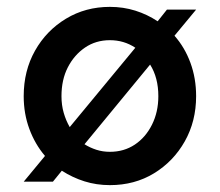

<svg xmlns="http://www.w3.org/2000/svg" viewBox="-20 -529 640 559"><path d="M49 0 111 -75Q82 -109 65.5 -153.5Q49 -198 49 -249Q49 -323 82 -381.5Q115 -440 172 -474.5Q229 -509 300 -509Q339 -509 374 -498Q409 -487 439 -467L466 -501H551L488 -425Q518 -391 534.5 -346Q551 -301 551 -249Q551 -176 518 -117.5Q485 -59 428.5 -24.5Q372 10 300 10Q261 10 226 -1Q191 -12 160 -32L134 0ZM183 -159 374 -390Q341 -412 300 -412Q259 -412 227.5 -390.5Q196 -369 177.5 -333Q159 -297 159 -249Q159 -223 165.5 -200.5Q172 -178 183 -159ZM300 -87Q341 -87 372.5 -108Q404 -129 422.5 -166Q441 -203 441 -249Q441 -276 435 -299Q429 -322 417 -341L226 -109Q242 -99 260.5 -93Q279 -87 300 -87Z"/></svg>

Font: Red Hat Mono SemiBold
Style: Regular
Weight: 600
Monospace: yes
Designer: Pentagram, MCKL
Foundry: Pentagram, MCKL
Version: Version 1.023